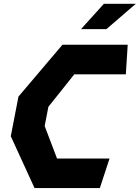

<svg xmlns="http://www.w3.org/2000/svg" viewBox="-20 -958 712 978"><path d="M156 0H488.5L538 -150.5H270.5L207.5 -316L226.5 -414L358.5 -579.5H621L630.5 -730H298L74 -466L35 -264ZM392.5 -809.5 509 -938.5H671.5L522 -809.5Z"/></svg>

Font: Monaspace Krypton ExtraBold
Style: Italic
Weight: 800
Italic angle: -11°
Designer: Riley Cran & the Lettermatic Team
Foundry: Lettermatic
Version: Version 1.101 (Monaspace Krypton)